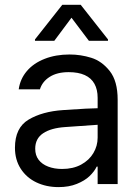

<svg xmlns="http://www.w3.org/2000/svg" viewBox="-20 -763 575 796"><path d="M306.6 -240.2 251 -236.3Q191.4 -232.4 158.7 -210.4Q126 -188.5 126 -146.5Q126 -119.1 140.1 -100.6Q154.3 -82 179.7 -72.3Q205.1 -62.5 237.3 -62.5Q283.2 -62.5 316.4 -80.6Q349.6 -98.6 367.2 -128.4Q384.8 -158.2 384.8 -192.4V-357.4Q384.8 -391.6 371.6 -415.5Q358.4 -439.5 331.5 -451.7Q304.7 -463.9 264.6 -463.9Q216.8 -463.9 186 -444.3Q155.3 -424.8 145.5 -392.6H57.6Q63.5 -435.5 91.3 -468.3Q119.1 -501 165 -519Q210.9 -537.1 268.6 -537.1Q314.5 -537.1 358.4 -523.4Q402.3 -509.8 435.1 -468.3Q467.8 -426.8 467.8 -349.6V0H384.8V-72.3H380.9Q371.1 -51.8 351.1 -32.7Q331.1 -13.7 298.3 -0.5Q265.6 12.7 222.7 12.7Q171.9 12.7 130.9 -6.8Q89.8 -26.4 65.9 -63.5Q42 -100.6 42 -150.4Q42 -233.4 98.6 -267.1Q155.3 -300.8 241.2 -306.6Q251 -307.6 335 -312.5L390.6 -314.5L391.6 -246.1Q382.8 -246.1 306.6 -240.2ZM276.4 -689.5 205.1 -593.8H125V-599.6L238.3 -743.2H314.5L427.7 -599.6V-593.8H348.6Z"/></svg>

Font: WEMIX Pretendard Variable
Style: Regular
Weight: 400
Designer: Base glyphs from Inter by Rasmus Andersson; Hangeul glyphs from Noto Sans CJK(Source Han Sans) by Jang Soo-young and Kan
Foundry: Kil Hyung-jin
Version: Version 1.000;Glyphs 3.2 (3208)